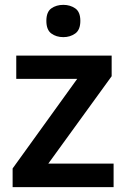

<svg xmlns="http://www.w3.org/2000/svg" viewBox="-20 -771 521 791"><path d="M448 0H32V-77L298 -446H47V-542H440V-457L179 -97H448ZM241 -751Q269 -751 290 -736.5Q311 -722 311 -685Q311 -648 290 -633Q269 -618 241 -618Q212 -618 191.5 -633Q171 -648 171 -685Q171 -722 191.5 -736.5Q212 -751 241 -751Z"/></svg>

Font: Noto Sans Malayalam SemiBold
Style: Regular
Weight: 600
Designer: Jelle Bosma - Monotype Design Team
Foundry: Monotype Imaging Inc.
Version: Version 2.104; ttfautohint (v1.8.4.7-5d5b)